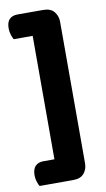

<svg xmlns="http://www.w3.org/2000/svg" viewBox="-89 -763 479 867"><g transform="rotate(-10 151.0 -330.0)"><path d="M20 60Q15 52 10.5 38Q6 24 6 9Q6 -20 19.5 -33.5Q33 -47 56 -47H107V-613H20Q15 -622 10.5 -635.5Q6 -649 6 -665Q6 -694 19.5 -707Q33 -720 56 -720H174Q208 -720 224 -700.5Q240 -681 240 -655V-5Q240 22 224 41Q208 60 174 60Z"/></g></svg>

Font: Baloo Bhaina 2
Style: Bold
Weight: 700
Designer: Yesha Goshar, Manish Minz, Shuchita Grover and Ek Type
Foundry: Ek Type
Version: Version 1.640;hotconv 1.0.111;makeotfexe 2.5.65597; ttfautoh